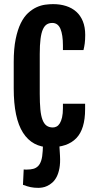

<svg xmlns="http://www.w3.org/2000/svg" viewBox="-20 -700 465 922"><path d="M220.2 7.3C276.2 7.3 318.3 -7.2 346.4 -36.4C374.6 -65.5 388.7 -112 388.7 -175.8V-201.7H282.2V-180.7C282.2 -163.1 280.8 -148.4 278.1 -136.5C275.3 -124.6 271.7 -115.1 267.3 -107.9C262.9 -100.7 257.8 -95.6 252 -92.5C246.1 -89.4 240.1 -87.9 233.9 -87.9C221.8 -87.9 211.8 -90.8 203.6 -96.7C195.5 -102.5 189 -111.9 184.1 -124.8C179.2 -137.6 175.8 -154.3 173.8 -174.8C171.9 -195.3 170.9 -220.2 170.9 -249.5V-440.4C170.9 -469.4 172.1 -493.5 174.6 -512.7C177 -531.9 180.7 -547.2 185.8 -558.6C190.8 -570 197.1 -578 204.6 -582.8C212.1 -587.5 220.9 -589.8 231 -589.8C249.2 -589.8 262.3 -580.3 270.3 -561.3C278.2 -542.2 282.2 -515.8 282.2 -481.9V-459.5H380.9C383.5 -469.9 385.5 -480.7 387 -491.9C388.4 -503.2 389.2 -516.6 389.2 -532.2C389.2 -557.3 385.4 -579.1 377.9 -597.7C370.4 -616.2 359.9 -631.6 346.2 -643.8C332.5 -656 316.2 -665.1 297.4 -671.1C278.5 -677.2 257.6 -680.2 234.9 -680.2C223.5 -680.2 210.9 -679.3 197.3 -677.5C183.6 -675.7 169.8 -671.6 155.8 -665.3C141.8 -658.9 128.2 -649.7 115 -637.7C101.8 -625.7 90.1 -609.3 79.8 -588.6C69.6 -568 61.4 -542.4 55.2 -512C49 -481.5 45.9 -445 45.9 -402.3V-275.4C45.9 -180 60.8 -109 90.6 -62.5C120.4 -16 163.6 7.3 220.2 7.3ZM268.1 48.3 265.1 -2 231.4 -68.8 186 3.4 185.1 24.9C184.1 43.8 181.7 59.1 178 70.8C174.2 82.5 169.1 91.6 162.6 97.9C156.1 104.2 148.4 108.6 139.6 110.8C130.9 113.1 120.9 114.3 109.9 114.3H101.8C99 114.3 96.4 114.1 93.8 113.8L90.3 187.5C104 192.7 116.3 196.5 127.2 198.7C138.1 201 150.4 202.1 164.1 202.1C169.3 202.1 175.6 201.6 183.1 200.4C190.6 199.3 198.4 196.9 206.5 193.1C214.7 189.4 222.7 184.1 230.7 177.2C238.7 170.4 245.7 161.3 251.7 149.9C257.7 138.5 262.3 124.5 265.4 107.9C268.5 91.3 269.4 71.5 268.1 48.3Z"/></svg>

Font: Fjalla One
Style: Regular
Weight: 400
Designer: Irina Smirnova
Foundry: Irina Smirnova
Version: Version 1.001